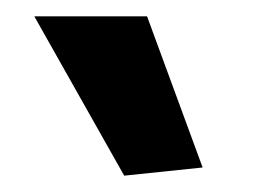

<svg xmlns="http://www.w3.org/2000/svg" viewBox="-20 -826 313 235"><path d="M132 -611 22 -806H160L228 -621Z"/></svg>

Font: Encode Sans Narrow
Style: SemiBold
Weight: 600
Designer: Pablo Impallari, Andres Torresi
Foundry: Pablo Impallari, Andres Torresi
Version: Version 1.000; ttfautohint (v1.00) -l 8 -r 50 -G 200 -x 14 -